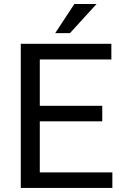

<svg xmlns="http://www.w3.org/2000/svg" viewBox="-20 -927 608 947"><path d="M484.4 -328.6H176.3V-76.7H534.2V0H82.5V-710.9H529.3V-633.8H176.3V-405.3H484.4ZM346.7 -907.2H456.1L325.2 -763.7H252.4Z"/></svg>

Font: MAUL
Style: Regular
Weight: 400
Designer: MAUL
Version: Version 1.0; 2020; ttfautohint (v1.8.3)